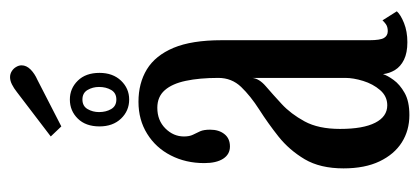

<svg xmlns="http://www.w3.org/2000/svg" viewBox="-246 -578 834 382"><g transform="rotate(-90 171.0 -387.0)"><path d="M133 10.5Q102.5 10.5 78.8 -4.5Q55 -19.5 41 -48.8Q27 -78 27 -120.5Q27 -167 45.2 -197.8Q63.5 -228.5 90.2 -249.8Q117 -271 144 -288.2Q171 -305.5 189 -324.2Q207 -343 207 -369.5Q207 -407 201.2 -434.2Q195.5 -461.5 182.5 -476.2Q169.5 -491 147.5 -491Q122.5 -491 106.5 -475Q90.5 -459 90.5 -438Q90.5 -427 94 -420Q97.5 -413 100.8 -405.8Q104 -398.5 104 -386Q104 -368.5 95.2 -357.5Q86.5 -346.5 70.5 -346.5Q55 -346.5 46.2 -360Q37.5 -373.5 37.5 -397.5Q37.5 -434.5 52.8 -464.2Q68 -494 95.8 -511.2Q123.5 -528.5 159.5 -528.5Q196.5 -528.5 224 -511.8Q251.5 -495 266.8 -458.8Q282 -422.5 282 -363V-69Q282 -47.5 286.5 -40Q291 -32.5 300 -32.5Q308.5 -32.5 313.8 -36.2Q319 -40 321.5 -43L339.5 -14.5Q333 -7 316.2 -0.2Q299.5 6.5 278 6.5Q257 6.5 243.2 -0.2Q229.5 -7 222.8 -18Q216 -29 214.5 -42Q212 -33.5 203 -21Q194 -8.5 177.2 1Q160.5 10.5 133 10.5ZM152.5 -33.5Q170.5 -33.5 182.8 -47.8Q195 -62 201 -81.5Q207 -101 207 -117V-302.5Q206 -288.5 190.2 -275Q174.5 -261.5 155 -243.5Q135.5 -225.5 120.5 -198Q105.5 -170.5 105.5 -127.5Q105.5 -81.5 117.8 -57.5Q130 -33.5 152.5 -33.5ZM164 -547Q141.5 -547 126 -563.2Q110.5 -579.5 110.5 -606Q110.5 -633.5 126 -649.2Q141.5 -665 164 -665Q186 -665 201.5 -649.2Q217 -633.5 217 -606Q217 -579.5 201.5 -563.2Q186 -547 164 -547ZM164 -572.5Q177 -572.5 183 -582.8Q189 -593 189 -607Q189 -619.5 183 -629.8Q177 -640 164 -640Q151 -640 145 -629.8Q139 -619.5 139 -607Q139 -593 145 -582.8Q151 -572.5 164 -572.5ZM110.5 -682 90.5 -703 179 -770.5Q186.5 -776.5 194 -780.2Q201.5 -784 208.5 -784Q215 -784 220.5 -780.5Q226 -777 229 -771.5Q232 -766.5 232 -761Q232 -751.5 223.8 -743.2Q215.5 -735 203 -729.5Z"/></g></svg>

Font: Imbue Thin 10pt
Style: Regular
Weight: 400
Version: Version 1.102